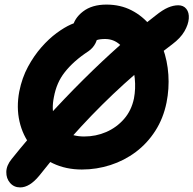

<svg xmlns="http://www.w3.org/2000/svg" viewBox="-20 -729 843 837"><path d="M68 88Q41 88 24 68.5Q7 49 7.5 20.5Q8 -8 31 -36Q103 -126 182 -213Q261 -300 342.5 -381Q424 -462 504 -533Q584 -604 658 -661Q689 -686 712.5 -696Q736 -706 757 -706Q780 -706 792.5 -690Q805 -674 803 -648Q801 -622 784 -592.5Q767 -563 731 -536Q619 -452 521.5 -363.5Q424 -275 333.5 -177Q243 -79 151 37Q109 88 68 88ZM337 10Q267 10 210.5 -17Q154 -44 116.5 -91Q79 -138 65 -199.5Q51 -261 64 -330Q76 -390 102 -438Q128 -486 160.5 -523Q193 -560 227 -585Q261 -610 289.5 -622.5Q318 -635 334 -635Q368 -635 385 -620Q402 -605 404.5 -583.5Q407 -562 396.5 -541Q386 -520 366 -506Q331 -483 306 -460.5Q281 -438 262.5 -414.5Q244 -391 232.5 -364.5Q221 -338 215 -306Q204 -252 217.5 -213.5Q231 -175 265 -154.5Q299 -134 347 -134Q398 -134 443 -153.5Q488 -173 520.5 -210Q553 -247 564 -300Q572 -342 567.5 -387.5Q563 -433 546 -472Q529 -511 502 -535Q475 -559 438 -559Q415 -559 401 -554Q387 -549 374.5 -544Q362 -539 342 -539Q317 -539 303 -556Q289 -573 296 -608Q303 -649 342 -679Q381 -709 444 -709Q505 -709 553.5 -684Q602 -659 636 -616.5Q670 -574 690 -519Q710 -464 714 -403Q718 -342 706 -282Q692 -213 657 -158.5Q622 -104 572 -66.5Q522 -29 461.5 -9.5Q401 10 337 10Z"/></svg>

Font: Shantell Sans Light
Style: Bold Italic
Weight: 700
Italic angle: -11°
Version: Version 1.011;[c5ecc13dd]